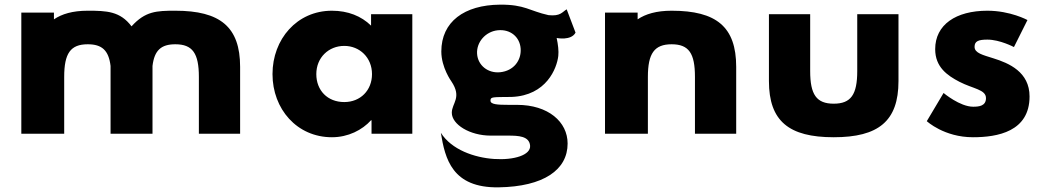

<svg xmlns="http://www.w3.org/2000/svg" viewBox="-20 -574 4491 824"><path d="M255.5 0V-244C255.5 -345 282.5 -384 356.5 -384C417.5 -384 446.5 -358 454.5 -291V0H634.5V-291C642.5 -358 671.5 -384 732.5 -384C806.5 -384 833.5 -345 833.5 -244V0H1010.5V-287C1010.5 -459 924.5 -528 732.5 -528C651.5 -528 603.5 -526 544.5 -461C495.5 -526 437.5 -528 356.5 -528C291.5 -528 245.5 -514 211.5 -491V-520H71.5V0Z M1337.5 -256C1337.5 -327 1390.5 -377 1457.5 -377C1523.5 -377 1576.5 -327 1576.5 -256C1576.5 -186 1526.5 -136 1457.5 -136C1385.5 -136 1337.5 -186 1337.5 -256ZM1149.5 -256C1149.5 -106 1254.5 15 1404.5 15C1474.5 15 1534.5 -16 1572.5 -58H1574.5V0H1749.5V-513H1572.5V-464C1530.5 -505 1473.5 -528 1404.5 -528C1254.5 -528 1149.5 -406 1149.5 -256Z M2412 -534C2392.3 -522.3 2385.8 -503.5 2334 -509C2252 -527 2233 -555 2125 -554C1973 -552.6 1874 -481 1874 -353C1874 -284 1917 -225 1917 -225C1964 -155 1919 -132 1919 -90C1919 -40 1996 8 2086 8H2160C2204 8 2251.4 9.6 2255 51C2262 132 1964 141 1872 -4C1890 107 1920 233 2120 230C2313 227 2416 155 2416 42C2416 -51 2333 -124 2199 -124H2163C2114 -124 2085 -126 2085 -142C2085 -159 2093 -157 2176 -158C2325 -164 2370 -281 2376 -334C2378.4 -354.9 2375 -383 2369 -411C2369 -411 2431 -398 2450 -434ZM2027.5 -343C2024.2 -393 2063.8 -438.4 2115.5 -444C2170.5 -450 2211.2 -415 2214.5 -365C2217.8 -315 2184.8 -270 2126.5 -264C2074.7 -258.7 2030.8 -293 2027.5 -343Z M2760.5 0V-244C2760.5 -345 2788.5 -384 2862.5 -384C2936.5 -384 2962.5 -345 2962.5 -244V0H3139.5V-287C3139.5 -459 3054.5 -528 2862.5 -528C2797.5 -528 2750.5 -514 2716.5 -491V-520H2576.5V0Z M3457 -513H3280V-226C3280 -54 3366 15 3558 15C3750 15 3836 -54 3836 -226V-513H3659V-269C3659 -168 3632 -129 3558 -129C3484 -129 3457 -168 3457 -269Z M4217.5 -528C4082.5 -528 3993.5 -468 3993.5 -363C3993.5 -286 4045.5 -250 4097.5 -223C4155.5 -193 4211.5 -190 4211.5 -153C4211.5 -119 4181.5 -116 4156.5 -116C4099.5 -116 4029.5 -175 4029.5 -175L3957.5 -54C3957.5 -54 4031.5 15 4155.5 15C4260.5 15 4398.5 -9 4398.5 -160C4398.5 -265 4310.5 -303 4242.5 -324C4198.5 -338 4162.5 -346 4162.5 -373C4162.5 -397 4178.5 -404 4217.5 -404C4271.5 -404 4331.5 -372 4331.5 -372L4389.5 -488C4389.5 -488 4316.5 -528 4217.5 -528Z"/></svg>

Font: Sztylet
Style: Bd
Weight: 700
Foundry: Cannot Into Space Fonts, PlusOne Fonts
Version: Version 0.12